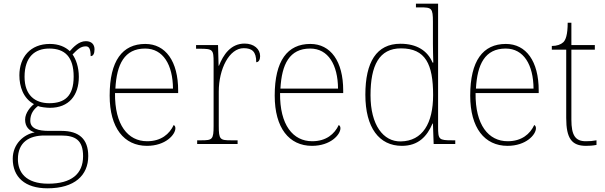

<svg xmlns="http://www.w3.org/2000/svg" viewBox="-20 -780 3278 1040"><path d="M237 240C384 240 458 170 458 65C458 -27 408 -71 313 -71H244C190 -71 144 -82 144 -126C144 -164 163 -188 186 -206C196 -200 234 -196 250 -196C354 -196 407 -264 407 -364C407 -417 391 -460 373 -485C398 -510 415 -529 445 -529C463 -529 471 -514 471 -476C485 -476 492 -490 492 -513C492 -537 478 -557 445 -557C406 -557 376 -523 358 -503C334 -526 298 -542 250 -542C144 -542 85 -470 85 -372C85 -311 106 -247 164 -216C148 -204 116 -170 116 -132C116 -93 138 -72 168 -63C111 -53 49 -2 49 80C49 179 115 240 237 240ZM247 -221C169 -221 113 -265 113 -364C113 -472 169 -517 247 -517C331 -517 379 -472 379 -365C379 -258 329 -221 247 -221ZM241 215C118 215 77 152 77 82C77 -11 140 -46 220 -46H311C388 -46 430 -21 430 66C430 162 367 215 241 215Z M776 10C877 10 930 -51 930 -85C930 -94 927 -99 921 -103C898 -54 853 -15 777 -15C673 -15 601 -103 603 -276H945V-290C945 -448 877 -542 767 -542C643 -542 574 -451 574 -262C574 -87 652 10 776 10ZM917 -300H605C612 -432 654 -517 766 -517C864 -517 916 -429 917 -300Z M1048 0H1267V-20H1232C1172 -20 1165 -24 1165 -98V-284C1165 -407 1222 -519 1300 -519C1345 -519 1368 -501 1368 -443C1382 -443 1389 -458 1389 -476C1389 -514 1356 -544 1305 -544C1229 -544 1189 -482 1166 -424H1164L1161 -536H1042V-516H1060C1133 -516 1137 -512 1137 -442V-98C1137 -24 1130 -20 1070 -20H1048Z M1670 10C1771 10 1824 -51 1824 -85C1824 -94 1821 -99 1815 -103C1792 -54 1747 -15 1671 -15C1567 -15 1495 -103 1497 -276H1839V-290C1839 -448 1771 -542 1661 -542C1537 -542 1468 -451 1468 -262C1468 -87 1546 10 1670 10ZM1811 -300H1499C1506 -432 1548 -517 1660 -517C1758 -517 1810 -429 1811 -300Z M2157 10C2246 10 2293 -41 2323 -111H2325L2329 0H2446V-20H2430C2357 -20 2353 -24 2353 -94V-760H2233V-740H2258C2318 -740 2325 -736 2325 -662V-543C2325 -515 2326 -478 2327 -441H2323C2296 -505 2238 -543 2149 -543C2019 -543 1959 -443 1959 -267C1959 -88 2034 10 2157 10ZM2151 -14C2056 -12 1987 -103 1987 -264C1987 -426 2034 -518 2152 -518C2285 -518 2326 -432 2326 -265C2326 -112 2269 -16 2151 -14Z M2729 10C2830 10 2883 -51 2883 -85C2883 -94 2880 -99 2874 -103C2851 -54 2806 -15 2730 -15C2626 -15 2554 -103 2556 -276H2898V-290C2898 -448 2830 -542 2720 -542C2596 -542 2527 -451 2527 -262C2527 -87 2605 10 2729 10ZM2870 -300H2558C2565 -432 2607 -517 2719 -517C2817 -517 2869 -429 2870 -300Z M3154 10C3172 10 3190 9 3211 5V-20C3190 -16 3175 -15 3153 -15C3097 -15 3075 -46 3075 -132V-511H3202V-536H3075V-657H3055C3055 -592 3044 -563 3031 -551C3018 -539 2997 -531 2969 -531V-511H3047V-141C3047 -30 3077 10 3154 10Z"/></svg>

Font: Noto Serif Georgian Thin
Style: Regular
Weight: 100
Designer: Monotype Design Team, Akaki Razmadze
Foundry: Google LLC
Version: Version 2.003